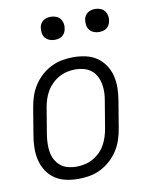

<svg xmlns="http://www.w3.org/2000/svg" viewBox="-83 -783 666 852"><g transform="rotate(-10 250.0 -357.0)"><path d="M201 8Q173 8 145.5 2Q118 -4 96 -19Q74 -34 59.5 -56.5Q45 -79 38.5 -105.5Q32 -132 32.5 -160.5Q33 -189 38 -218L58 -338Q62 -363 70 -387.5Q78 -412 92.5 -435Q107 -458 127.5 -476.5Q148 -495 172 -507Q196 -519 221.5 -523.5Q247 -528 272 -528Q300 -528 327.5 -522Q355 -516 377 -501Q399 -486 414 -463.5Q429 -441 435.5 -414.5Q442 -388 441.5 -359.5Q441 -331 436 -302L416 -182Q412 -157 404 -132.5Q396 -108 381.5 -85Q367 -62 346.5 -43.5Q326 -25 302 -13Q278 -1 252 3.5Q226 8 201 8ZM201 -47Q220 -47 239 -51Q258 -55 275.5 -64.5Q293 -74 307.5 -88Q322 -102 331.5 -119Q341 -136 347 -154.5Q353 -173 356 -191L376 -311Q380 -331 380.5 -350.5Q381 -370 377.5 -388.5Q374 -407 365.5 -423.5Q357 -440 342.5 -451.5Q328 -463 309.5 -468Q291 -473 272 -473Q253 -473 234.5 -469Q216 -465 198.5 -455.5Q181 -446 166.5 -432Q152 -418 142 -401Q132 -384 126 -365.5Q120 -347 117 -329L97 -209Q94 -189 93.5 -169.5Q93 -150 96 -131.5Q99 -113 108 -96.5Q117 -80 131 -68.5Q145 -57 163.5 -52Q182 -47 201 -47ZM405 -618Q392 -618 381 -622.5Q370 -627 362.5 -636Q355 -645 353 -657.5Q351 -670 353 -683Q354 -691 359 -699.5Q364 -708 371.5 -713Q379 -718 387.5 -720Q396 -722 404 -722Q417 -722 428.5 -717.5Q440 -713 447 -704Q454 -695 456.5 -682.5Q459 -670 456 -657Q455 -649 450 -640.5Q445 -632 438 -627Q431 -622 422 -620Q413 -618 405 -618ZM205 -618Q192 -618 181 -622.5Q170 -627 162.5 -636Q155 -645 153 -657.5Q151 -670 153 -683Q154 -691 159 -699.5Q164 -708 171.5 -713Q179 -718 187.5 -720Q196 -722 204 -722Q217 -722 228.5 -717.5Q240 -713 247 -704Q254 -695 256.5 -682.5Q259 -670 256 -657Q255 -649 250 -640.5Q245 -632 238 -627Q231 -622 222 -620Q213 -618 205 -618Z"/></g></svg>

Font: Iosevka Light Oblique
Style: Regular
Weight: 300
Italic angle: -9°
Monospace: yes
Designer: Belleve Invis
Foundry: Belleve Invis
Version: Version 32.5.0; ttfautohint (v1.8.4)